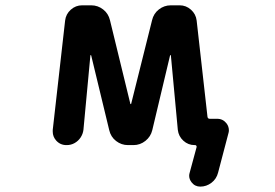

<svg xmlns="http://www.w3.org/2000/svg" viewBox="-20 -567 1040 727"><path d="M738.3 139.6Q717.8 139.6 705.1 123Q696.3 111.3 696.3 98.6Q696.3 92.8 698.2 86.9L724.6 -10.7Q724.6 -13.7 723.1 -15.6Q721.7 -17.6 718.8 -17.6H716.8Q692.4 -17.6 674.3 -34.2Q656.2 -50.8 653.3 -75.2L627 -357.4Q627 -358.4 626 -358.4Q625 -358.4 624 -357.4L556.6 -74.2Q550.8 -49.8 530.8 -33.7Q510.7 -17.6 485.4 -17.6H464.8Q439.5 -17.6 419.4 -33.2Q399.4 -48.8 393.6 -74.2L325.2 -357.4Q324.2 -358.4 323.2 -358.4Q322.3 -358.4 322.3 -357.4L295.9 -75.2Q293.9 -59.6 285.2 -46.4Q276.4 -33.2 262.7 -25.4Q249 -17.6 232.4 -17.6H231.4Q208 -17.6 192.4 -35.2Q179.7 -49.8 179.7 -68.4Q179.7 -72.3 179.7 -75.2L226.6 -489.3Q229.5 -513.7 248 -530.3Q266.6 -546.9 291 -546.9H325.2Q350.6 -546.9 370.6 -531.2Q390.6 -515.6 396.5 -490.2L473.6 -173.8Q473.6 -172.9 475.1 -172.9Q476.6 -172.9 476.6 -173.8L555.7 -490.2Q561.5 -515.6 581.5 -531.2Q601.6 -546.9 627 -546.9H660.2Q684.6 -546.9 703.1 -530.3Q721.7 -513.7 724.6 -489.3L765.6 -125Q766.6 -117.2 774.4 -117.2H802.7Q824.2 -117.2 837.9 -99.6Q846.7 -87.9 846.7 -73.2Q846.7 -67.4 844.7 -61.5L805.7 86.9Q799.8 110.4 780.8 125Q761.7 139.6 738.3 139.6Z"/></svg>

Font: Rounded Mgen+ 1m medium
Style: Regular
Weight: 500
Designer: [Source Han Sans]
Ryoko NISHIZUKA  (kana & ideographs); Paul D. Hunt (Latin, Greek & Cyrillic); Wenlong ZHANG  (bopomofo
Version: Version 1.059.20150602